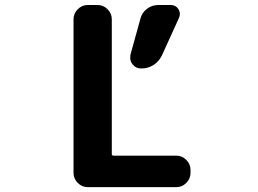

<svg xmlns="http://www.w3.org/2000/svg" viewBox="-20 -775 1040 774"><path d="M668 -754.9Q688.5 -754.9 699.2 -738.3Q705.1 -728.5 705.1 -717.8Q705.1 -710.9 701.2 -702.1L632.8 -551.8Q621.1 -527.3 599.1 -513.2Q577.1 -499 550.8 -499H548.8Q527.3 -499 513.7 -516.6Q504.9 -528.3 504.9 -542Q504.9 -547.9 505.9 -554.7L545.9 -699.2Q551.8 -723.6 572.3 -739.3Q592.8 -754.9 618.2 -754.9ZM373 -754.9Q396.5 -754.9 413.6 -737.8Q430.7 -720.7 430.7 -697.3V-154.3Q430.7 -147.5 437.5 -147.5H690.4Q713.9 -147.5 731 -130.4Q748 -113.3 748 -89.8V-78.1Q748 -54.7 731 -37.6Q713.9 -20.5 690.4 -20.5H334Q310.5 -20.5 293.5 -37.6Q276.4 -54.7 276.4 -78.1V-697.3Q276.4 -720.7 293.5 -737.8Q310.5 -754.9 334 -754.9Z"/></svg>

Font: Gen Jyuu Gothic Monospace Bold
Style: Bold
Weight: 700
Designer: [Source Han Sans]
Ryoko NISHIZUKA  (kana & ideographs); Paul D. Hunt (Latin, Greek & Cyrillic); Wenlong ZHANG  (bopomofo
Version: Version 1.002.20150607